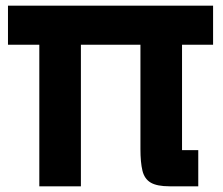

<svg xmlns="http://www.w3.org/2000/svg" viewBox="-20 -654 784 674"><path d="M118 -622H264V0H118ZM728 -634V-497H8V-634ZM473 -622H619V-127H676V0H575Q531 0 509 -13Q487 -26 480 -55Q473 -84 473 -131Z"/></svg>

Font: Matangi Black
Style: Regular
Weight: 900
Designer: Prashant Pant
Foundry: The Graphic Ant
Version: Version 3.002